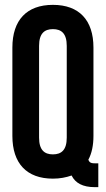

<svg xmlns="http://www.w3.org/2000/svg" viewBox="-20 -728 436 791"><path d="M31 -168C31 -55 90 8 198 8C227 8 252 3 275 -5C290 26 321 43 370 43H385V-55H375C356 -55 349 -57 344 -70C358 -96 365 -129 365 -168V-532C365 -645 306 -708 198 -708C90 -708 31 -645 31 -532ZM141 -539C141 -590 163 -608 198 -608C233 -608 255 -590 255 -539V-161C255 -110 233 -92 198 -92C163 -92 141 -110 141 -161Z"/></svg>

Font: Bebas Neue
Style: Bold
Weight: 700
Designer: Ryoichi Tsunekawa
Foundry: Ryoichi Tsunekawa
Version: Version 1.300